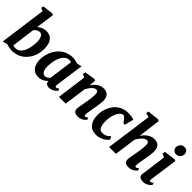

<svg xmlns="http://www.w3.org/2000/svg" viewBox="145 -1848 2889 2889"><g transform="rotate(45 1589.0 -403.5)"><path d="M230 -510.5Q246 -525.5 267.2 -538.5Q288.5 -551.5 314.8 -559.8Q341 -568 371.5 -568Q428 -568 465 -542.8Q502 -517.5 520.5 -470Q539 -422.5 539 -356Q539 -297 524.5 -242.8Q510 -188.5 482 -142.5Q454 -96.5 414 -62.2Q374 -28 322.8 -9Q271.5 10 210 10Q180 10 147.2 3Q114.5 -4 92 -11.5L17 9L118.5 -738.5L68 -759L77.5 -798.5L245.5 -817L270.5 -803.5ZM171.5 -63Q182.5 -58 195.5 -56.5Q208.5 -55 223 -55Q258.5 -55 285.5 -72Q312.5 -89 332 -118.8Q351.5 -148.5 363.8 -187.2Q376 -226 382 -269Q388 -312 388 -355.5Q388 -410 369.2 -448.5Q350.5 -487 312 -487Q292.5 -487 275.5 -479.2Q258.5 -471.5 244.5 -459.5Q230.5 -447.5 220 -433.5Z M1055 -106.5Q1052.5 -86 1058 -77.2Q1063.5 -68.5 1074 -68.5Q1081.5 -68.5 1092 -73.5Q1102.5 -78.5 1119 -91.5L1133 -59Q1127.5 -51 1109.5 -34.2Q1091.5 -17.5 1063.2 -3.8Q1035 10 998.5 10Q967.5 10 947 -4.8Q926.5 -19.5 924 -49.5L925 -60.5Q909.5 -43 887.2 -26.8Q865 -10.5 836.8 -0.2Q808.5 10 773.5 10Q714 10 676.2 -18Q638.5 -46 620.8 -92.5Q603 -139 603 -194.5Q603 -250.5 617.2 -304.5Q631.5 -358.5 659.2 -406.2Q687 -454 727.5 -490.2Q768 -526.5 820.2 -547.2Q872.5 -568 935.5 -568Q963 -568 994.8 -561.5Q1026.5 -555 1048 -547L1119 -568ZM964 -497Q954.5 -500.5 944.2 -501.8Q934 -503 924 -503Q888 -503 860.8 -484.8Q833.5 -466.5 813.8 -435.5Q794 -404.5 781.2 -365Q768.5 -325.5 762.8 -283.2Q757 -241 757 -200.5Q757 -159.5 766.5 -130.2Q776 -101 793 -85.5Q810 -70 833 -70Q845 -70 855.8 -73.8Q866.5 -77.5 876.5 -83.5Q886.5 -89.5 895.2 -97Q904 -104.5 911.5 -112.5Z M1408.5 -450.5Q1425.5 -476 1445.5 -497.5Q1465.5 -519 1488.5 -535Q1511.5 -551 1537.8 -559.5Q1564 -568 1593 -568Q1649 -568 1684.5 -535.5Q1720 -503 1720 -420.5Q1720 -404.5 1715.8 -373.5Q1711.5 -342.5 1705.8 -308.2Q1700 -274 1695.5 -247Q1691.5 -222 1686.5 -194.5Q1681.5 -167 1677.8 -141.5Q1674 -116 1674 -97.5Q1674 -79.5 1679.5 -74Q1685 -68.5 1691.5 -68.5Q1700 -68.5 1710 -73.5Q1720 -78.5 1736.5 -91.5L1749.5 -58.5Q1745 -51.5 1727.5 -34.8Q1710 -18 1680.8 -4Q1651.5 10 1610.5 10Q1572 10 1552.5 -1.8Q1533 -13.5 1526.2 -31.5Q1519.5 -49.5 1519.5 -68.5Q1520 -80.5 1522.2 -97.2Q1524.5 -114 1528.2 -134Q1532 -154 1536 -175.5Q1540 -197 1544 -217Q1547.5 -237 1551.5 -261Q1555.5 -285 1559 -310Q1562.5 -335 1564.8 -359.5Q1567 -384 1566.5 -405.5Q1566 -434 1561.5 -449.2Q1557 -464.5 1547.5 -470.5Q1538 -476.5 1522.5 -476.5Q1507 -476.5 1490 -466.8Q1473 -457 1456.5 -440.2Q1440 -423.5 1424.5 -401.2Q1409 -379 1396.5 -354L1348 0H1204.5L1267.5 -473L1216 -501L1224 -542.5L1393.5 -568L1417.5 -556.5Z M1993.5 10Q1908.5 10 1858.2 -48.2Q1808 -106.5 1807 -218Q1806 -279.5 1824.8 -341Q1843.5 -402.5 1881.8 -454Q1920 -505.5 1979 -536.8Q2038 -568 2117 -568Q2146.5 -568 2181 -563.2Q2215.5 -558.5 2239 -548.5L2202 -405L2170 -406Q2158.5 -422.5 2143 -443Q2127.5 -463.5 2112 -478.8Q2096.5 -494 2084.5 -494Q2061 -494 2037.8 -474.5Q2014.5 -455 1996.2 -419Q1978 -383 1967.5 -333.5Q1957 -284 1958 -224.5Q1959.5 -172 1969.8 -139.5Q1980 -107 1999.8 -92Q2019.5 -77 2049.5 -77Q2080.5 -77 2103.8 -85.2Q2127 -93.5 2144.5 -107.5Q2162 -121.5 2176.5 -139L2204.5 -91.5Q2192 -71.5 2163.5 -47.8Q2135 -24 2092.5 -7Q2050 10 1993.5 10Z M2691 10Q2651.5 10 2631.8 -1Q2612 -12 2605.5 -29.8Q2599 -47.5 2599 -68.5Q2599 -80.5 2601.5 -97.2Q2604 -114 2607.2 -134Q2610.5 -154 2614.8 -175.5Q2619 -197 2622.5 -217Q2626 -237 2630.2 -261Q2634.5 -285 2637.8 -310Q2641 -335 2643.5 -359.5Q2646 -384 2645.5 -405.5Q2645 -434 2640.2 -449.2Q2635.5 -464.5 2626.2 -470.5Q2617 -476.5 2602 -476.5Q2585.5 -476.5 2567 -466.2Q2548.5 -456 2529.8 -438Q2511 -420 2494 -396.5Q2477 -373 2464 -347L2417 0H2271.5L2373.5 -737.5L2305 -758L2312.5 -796.5L2496 -817L2523.5 -803.5L2478 -443.5Q2495 -470.5 2516 -493.2Q2537 -516 2562 -532.8Q2587 -549.5 2614.8 -558.8Q2642.5 -568 2672.5 -568Q2710 -568 2738.5 -554Q2767 -540 2783 -507.8Q2799 -475.5 2799 -420.5Q2799 -404.5 2794.8 -373.5Q2790.5 -342.5 2785 -308.2Q2779.5 -274 2775 -247Q2772 -228.5 2768.5 -208Q2765 -187.5 2761.2 -167.5Q2757.5 -147.5 2755.2 -129.5Q2753 -111.5 2752.5 -97.5Q2752.5 -79.5 2758.5 -74Q2764.5 -68.5 2771 -68.5Q2780 -68.5 2789.5 -73.8Q2799 -79 2816.5 -92.5L2830 -59Q2825 -52 2807.5 -35.2Q2790 -18.5 2761 -4.2Q2732 10 2691 10Z M3001 10Q2969.5 10 2948.5 1Q2927.5 -8 2918 -23.8Q2908.5 -39.5 2911 -60.5Q2914 -83.5 2918.5 -115Q2923 -146.5 2928.2 -185.8Q2933.5 -225 2940 -270.8Q2946.5 -316.5 2953.2 -367.2Q2960 -418 2967 -472.5L2910 -501.5L2917.5 -542.5L3100.5 -567.5L3126 -556L3062 -105.5Q3059.5 -87.5 3063.8 -78Q3068 -68.5 3078.5 -68.5Q3087.5 -68.5 3097.8 -74Q3108 -79.5 3125 -93L3138 -60Q3132.5 -53 3115.2 -36Q3098 -19 3069.2 -4.5Q3040.5 10 3001 10ZM3058 -635Q3027.5 -635 3005 -658.8Q2982.5 -682.5 2984.5 -712.5Q2986.5 -750.5 3010 -776.8Q3033.5 -803 3075 -803Q3111 -803 3131.5 -780.2Q3152 -757.5 3152 -729Q3151.5 -690 3128.5 -662.5Q3105.5 -635 3058 -635Z"/></g></svg>

Font: Merriweather Light 18pt ExtraBold
Style: Italic
Weight: 800
Italic angle: -7.8°
Version: Version 2.101